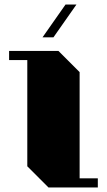

<svg xmlns="http://www.w3.org/2000/svg" viewBox="-20 -824 470 844"><path d="M316 -804H268L167 -660H215ZM410 -40V0H193L100 -93V-560H20V-600H237L330 -507V-40Z"/></svg>

Font: Kumar One
Style: Regular
Weight: 400
Designer: Parimal Parmar
Foundry: Indian Type Foundry
Version: Version 1.000;PS 1.000;hotconv 1.0.88;makeotf.lib2.5.647800